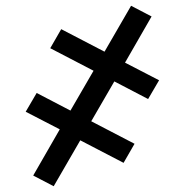

<svg xmlns="http://www.w3.org/2000/svg" viewBox="-20 -485 640 665"><path d="M166 160 95 123 187 -37 69 -98 107 -163 224 -102 304 -240 154 -318 192 -384 342 -306 434 -465 505 -428 413 -268 531 -207 493 -142 376 -203 296 -65 446 13 408 79 258 1Z"/></svg>

Font: Bmono
Style: Regular
Weight: 400
Monospace: yes
Designer: Belleve Invis
Foundry: Belleve Invis
Version: Version 11.2.2; ttfautohint (v1.8.2)